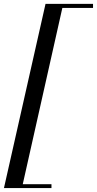

<svg xmlns="http://www.w3.org/2000/svg" viewBox="-30 -800 490 970"><path d="M-10 150 200 -780.5H440V-760H285L85 130.5H230V150Z"/></svg>

Font: Bodoni Moda SC 11pt
Style: Italic
Weight: 400
Italic angle: -13°
Version: Version 2.005